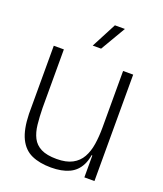

<svg xmlns="http://www.w3.org/2000/svg" viewBox="-156 -960 913 1075"><g transform="rotate(20 300.0 -422.5)"><path d="M276 12.2Q207.8 12.2 160 -9.3Q112.2 -30.8 86.4 -83.5Q60.7 -136.2 58.2 -228.2V-634H118.3V-286.5Q119.2 -232.5 124 -187.7Q128.8 -142.8 145.3 -110.6Q161.8 -78.3 196.2 -60.9Q230.7 -43.5 289 -43.5Q346.5 -43.5 382.3 -62.8Q418.2 -82 437.5 -116.4Q456.8 -150.8 464 -197.1Q471.2 -243.3 471.2 -297.3V-189.3Q471.2 -116.3 448.8 -72Q426.5 -27.7 383.2 -7.8Q339.8 12.2 276 12.2ZM458.2 -130.5 468.3 -195.3 503.2 -170.3V-130.5ZM471.2 0V-189.3V-634H531.3V0ZM262.8 -709.3 340.7 -858.5H400.3L312.8 -709.3Z"/></g></svg>

Font: Matangi Light
Style: Regular
Weight: 300
Designer: Prashant Pant
Foundry: The Graphic Ant
Version: Version 3.002